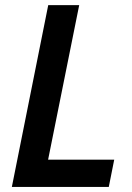

<svg xmlns="http://www.w3.org/2000/svg" viewBox="-20 -740 521 760"><path d="M170.9 -719.7H293.5L170.4 -107.9H432.1L410.6 0H26.9Z"/></svg>

Font: Reddit Sans Vanilla SemiBold
Style: Italic
Weight: 600
Italic angle: -11.25°
Designer: Stephen Hutchings
Version: Version 1.013